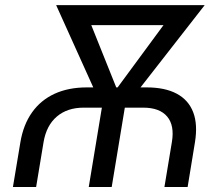

<svg xmlns="http://www.w3.org/2000/svg" viewBox="-20 -748 893 768"><path d="M31.7 0 61.5 -178.7Q73.2 -249 107.9 -298.1Q142.6 -347.2 198 -372.8Q253.4 -398.4 327.6 -398.4H566.4Q639.6 -398.4 686.8 -373.3Q733.9 -348.1 752.7 -299.3Q771.5 -250.5 759.8 -178.7L730.5 0H637.7L667.5 -179.7Q678.7 -246.1 648.7 -281.7Q618.7 -317.4 552.7 -317.4H314.9Q249 -317.4 207.3 -281.7Q165.5 -246.1 154.3 -179.7L124.5 0ZM335 0 397.9 -380.4H489.7L426.8 0ZM396 -303.2 204.6 -727.5H313L468.3 -340.3L448.2 -303.2ZM414.1 -303.2 410.6 -344.2 692.9 -727.5H798.8L467.8 -303.2ZM260.7 -647.5 273.9 -727.5H722.2L709 -647.5Z"/></svg>

Font: Inter Variable
Style: Italic
Weight: 400
Italic angle: -9.39999°
Designer: Rasmus Andersson
Foundry: rsms
Version: Version 4.001;git-9221beed3